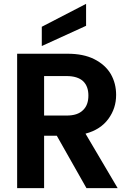

<svg xmlns="http://www.w3.org/2000/svg" viewBox="-20 -977 681 997"><path d="M591 0C591 0 424 -283 424 -283C424 -283 424 -283 424 -283C477 -297 516 -323 543 -360C570 -397 583 -438 583 -484C583 -484 583 -484 583 -484C583 -524 574 -560 555 -593C536 -625 507 -651 469 -670C431 -689 385 -698 331 -698C331 -698 69 -698 69 -698C69 -698 69 0 69 0C69 0 209 0 209 0C209 0 209 -272 209 -272C209 -272 275 -272 275 -272C275 -272 429 0 429 0C429 0 591 0 591 0ZM209 -582C209 -582 326 -582 326 -582C326 -582 326 -582 326 -582C364 -582 392 -573 411 -556C430 -538 439 -513 439 -481C439 -481 439 -481 439 -481C439 -448 430 -423 411 -405C392 -386 364 -377 326 -377C326 -377 209 -377 209 -377C209 -377 209 -582 209 -582ZM427 -957C427 -957 197 -838 197 -838C197 -838 197 -738 197 -738C197 -738 427 -843 427 -843C427 -843 427 -957 427 -957Z"/></svg>

Font: Girnar Poppins
Style: SemiBold
Weight: 500
Designer: Ninad Kale (Devanagari), Jonny Pinhorn (Latin)
Foundry: Indian Type Foundry
Version: ""